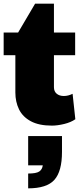

<svg xmlns="http://www.w3.org/2000/svg" viewBox="-20 -679 454 1050"><path d="M264 8Q193 8 148.5 -16Q104 -40 84 -81Q64 -122 64 -173V-377H0V-501H79L172 -659H275V-501H391V-377H275V-202Q275 -179 290 -166.5Q305 -154 329 -154Q353 -154 377 -166L392 -27Q368 -10 331 -1Q294 8 264 8ZM134 351V270Q178 270 194.5 259Q211 248 214 225H134V65H319V152Q319 258 277.5 304.5Q236 351 134 351Z"/></svg>

Font: Paytone One
Style: Regular
Weight: 400
Designer: Vernon Adams
Foundry: Vernon Adams
Version: Version 1.002; ttfautohint (v1.8.4.7-5d5b);gftools[0.9.23]